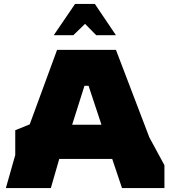

<svg xmlns="http://www.w3.org/2000/svg" viewBox="-20 -962 871 982"><path d="M10 0 58 -169V-296L132 -326L272 -707H573L744 -259L821 -117V0H604L554 -149H283L240 0ZM349 -324H499L433 -523H412ZM255 -782 364 -942H465L573 -782H472L415 -840L355 -782Z"/></svg>

Font: Rowdies
Style: Bold
Weight: 700
Designer: Jaikishan Patel
Version: Version 1.000; ttfautohint (v1.8.3)